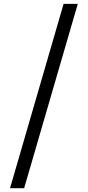

<svg xmlns="http://www.w3.org/2000/svg" viewBox="-20 -801 457 998"><path d="M32.2 177.2 310.5 -780.8H384.3L105.5 177.2Z"/></svg>

Font: HaufeMerriweatherSansLt
Style: Regular
Weight: 300
Designer: Eben Sorkin
Foundry: Eben Sorkin
Version: Version 1.56